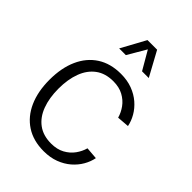

<svg xmlns="http://www.w3.org/2000/svg" viewBox="-267 -1074 1205 1205"><g transform="rotate(45 335.0 -472.0)"><path d="M136.4 -338Q136.4 -420.8 159.8 -483Q183.1 -545.1 230 -579.9Q276.8 -614.7 347.4 -614.7Q399.5 -614.7 436.7 -594.4Q473.9 -574.2 497.2 -542Q520.5 -509.8 530.1 -474.1L610.9 -480.5Q603.7 -517.8 583.1 -553.5Q562.5 -589.3 529.1 -618.3Q495.6 -647.3 450.3 -664.4Q404.9 -681.4 348.4 -681.4Q256.1 -681.4 191 -639.2Q126 -597 91.5 -519.9Q57 -442.8 57 -338Q57 -233.4 91.5 -156.3Q126 -79.2 191 -36.9Q256.1 5.4 348.4 5.4Q404.9 5.4 450.3 -11.7Q495.6 -28.8 529.1 -57.7Q562.5 -86.7 583.1 -122.5Q603.7 -158.3 610.9 -195.6L530.1 -202.1Q520.5 -166.4 497.2 -134.2Q473.9 -102.1 436.7 -81.8Q399.5 -61.5 347.4 -61.5Q276.8 -61.5 230 -96.1Q183.1 -130.7 159.8 -193.2Q136.4 -255.6 136.4 -338ZM490.2 -785.9 401.5 -948.7H316.1L227.3 -785.9H286.7L358.9 -909.2L430.5 -785.9Z"/></g></svg>

Font: Estedad VF
Style: Regular
Weight: 100
Designer: Amin Abedi
Version: Version 7.3